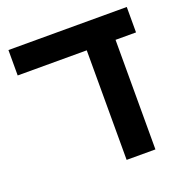

<svg xmlns="http://www.w3.org/2000/svg" viewBox="-112 -701 770 802"><g transform="rotate(-20 273.0 -300.0)"><path d="M536 -487H445V0H317V-487H10V-600H536Z"/></g></svg>

Font: Noto Sans Hebrew Cond
Style: Bold
Weight: 700
Width: 2
Designer: Monotype Design Team
Foundry: Monotype Imaging Inc.
Version: Version 1.000